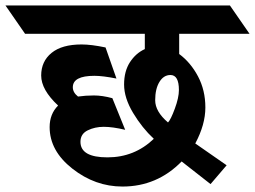

<svg xmlns="http://www.w3.org/2000/svg" viewBox="-112 -695 935 704"><path d="M347 -219Q301 -230 268.5 -230Q236 -230 209.5 -217Q183 -204 183 -175Q183 -118 282 -118Q381 -118 452 -186Q409 -226 376 -281Q343 -336 343 -385Q343 -434 364.5 -467Q386 -500 419 -515V-571H-20L-92 -675H731L803 -571H545V-497Q587 -466 614 -415Q641 -364 641 -301Q641 -238 604 -169L719 -89L660 -20L554 -103Q464 -11 337 -11Q237 -11 153.5 -76.5Q70 -142 70 -229Q70 -277 101 -308Q39 -366 39 -418Q39 -470 77 -501Q115 -532 187 -532Q223 -532 275 -521L315 -407Q265 -417 234 -417Q155 -417 155 -375Q155 -356 174 -341Q202 -345 232.5 -345Q263 -345 300 -335ZM504 -246Q514 -256 529 -296.5Q544 -337 544 -365Q544 -420 513 -420Q488 -420 472.5 -394.5Q457 -369 457 -327.5Q457 -286 504 -246Z"/></svg>

Font: Halant
Style: Bold
Weight: 700
Designer: Hitesh Malaviya (Devanagari), Satya Rajpurohit (Latin)
Foundry: Indian Type Foundry
Version: Version 1.101;PS 1.0;hotconv 1.0.78;makeotf.lib2.5.61930; tt